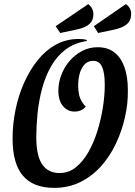

<svg xmlns="http://www.w3.org/2000/svg" viewBox="-20 -889 656 931"><path d="M243 22Q141 22 91 -37Q41 -96 41 -217Q41 -286 55 -355.5Q69 -425 96.5 -487Q124 -549 162.5 -597Q201 -645 251 -672.5Q301 -700 361 -700Q373 -700 382.5 -699Q392 -698 401 -695V-690Q340 -681 297 -648Q254 -615 226.5 -565.5Q199 -516 183.5 -457.5Q168 -399 162 -338.5Q156 -278 156 -223Q156 -134 184.5 -92Q213 -50 269 -50Q313 -50 347.5 -77.5Q382 -105 408.5 -151.5Q435 -198 452.5 -254.5Q470 -311 479 -369Q488 -427 488 -477Q488 -536 475 -565Q462 -594 432 -594Q408 -594 392 -578.5Q376 -563 367.5 -536Q359 -509 359 -472Q360 -432 370 -409.5Q380 -387 396 -372Q384 -359 371 -353.5Q358 -348 341 -348Q308 -348 285.5 -374.5Q263 -401 263 -449Q263 -488 277.5 -526Q292 -564 318 -594Q344 -624 378.5 -642Q413 -660 453 -660Q502 -660 534 -635.5Q566 -611 583 -564.5Q600 -518 600 -451Q601 -387 586 -320.5Q571 -254 542 -192.5Q513 -131 470 -83Q427 -35 370 -6.5Q313 22 243 22ZM272 -729 250 -762 408 -869Q419 -861 426 -848Q433 -835 433 -820Q433 -790 413 -772Q393 -754 348 -745ZM456 -729 435 -762 590 -869Q603 -861 609.5 -848.5Q616 -836 616 -821Q616 -790 595.5 -772Q575 -754 532 -745Z"/></svg>

Font: Sansita Swashed Light
Style: Regular
Weight: 400
Version: Version 1.003